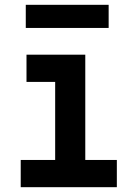

<svg xmlns="http://www.w3.org/2000/svg" viewBox="-20 -777 540 797"><path d="M431 -661V-757H87V-661ZM465 0V-113H334V-550H90V-437H209V-113H66V0Z"/></svg>

Font: Tekne LDO
Style: Bold
Weight: 700
Monospace: yes
Designer: Alessio Laiso, Mario Rullo, Paolo Rosset
Foundry: Alessio Laiso
Version: Version 1.000;hotconv 1.0.109;makeotfexe 2.5.65596